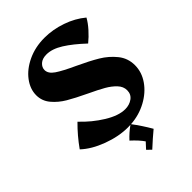

<svg xmlns="http://www.w3.org/2000/svg" viewBox="-279 -880 1207 1207"><g transform="rotate(-45 325.0 -276.5)"><path d="M15 -112Q66 -184 128 -245Q190 -179 264 -133.5Q338 -88 396 -88Q434 -88 461.5 -108Q489 -128 489 -164Q489 -197 463.5 -224Q438 -251 400.5 -272.5Q363 -294 299 -324Q223 -360 175.5 -388Q128 -416 95 -455.5Q62 -495 62 -546Q62 -601 100 -651.5Q138 -702 205 -733.5Q272 -765 354 -765Q428 -765 502 -739.5Q576 -714 631 -668Q614 -637 584.5 -604Q555 -571 523 -545Q454 -610 396.5 -646Q339 -682 289 -682Q252 -682 231.5 -663.5Q211 -645 211 -621Q211 -589 249 -563Q287 -537 370 -499Q452 -461 505.5 -429Q559 -397 597 -350Q635 -303 635 -241Q635 -179 597.5 -125Q560 -71 495.5 -36Q431 -1 355 4Q396 58 435 125Q389 163 336 212L308 185L344 146Q321 112 275 70Q309 33 350 4L328 5Q246 5 157.5 -28Q69 -61 15 -112Z"/></g></svg>

Font: Otomanopee One
Style: Regular
Weight: 400
Designer: Das Ende der Wildnis
Foundry: Gutenberg Labo
Version: Version 3.005